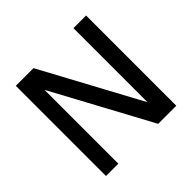

<svg xmlns="http://www.w3.org/2000/svg" viewBox="-158 -786 945 945"><g transform="rotate(-45 314.0 -314.0)"><path d="M433.6 0 156.2 -513.7V0H70.3V-627.9H193.4L471.7 -112.3V-627.9H559.6V0Z"/></g></svg>

Font: Padauk GrcRegTest
Style: Regular
Weight: 500
Designer: Debbi Hosken
Foundry: SIL
Version: Version 2.0